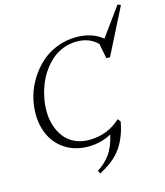

<svg xmlns="http://www.w3.org/2000/svg" viewBox="-146 -958 1092 1267"><g transform="rotate(-15 399.5 -324.5)"><path d="M68.8 -291Q68.8 -351.1 85.9 -411.1Q103 -471.2 137 -524.9Q170.9 -578.6 217 -620.4Q263.2 -662.1 325.7 -686.5Q388.2 -710.9 458 -710.9Q565.9 -710.9 636.2 -652.8L777.8 -848.1L798.8 -838.9L640.1 -524.9H615.2L595.2 -627Q541.5 -682.1 454.1 -682.1Q405.8 -682.1 362.1 -665.5Q318.4 -648.9 284.9 -620.1Q251.5 -591.3 224.1 -553Q196.8 -514.6 179.2 -470.9Q161.6 -427.2 152.3 -380.9Q143.1 -334.5 143.1 -289.1Q143.1 -236.8 157.5 -191.2Q171.9 -145.5 199 -109.9Q226.1 -74.2 269.5 -53.7Q313 -33.2 367.2 -33.2Q493.2 -33.2 583 -117.2L598.1 -97.2Q581.1 2.4 531.5 75Q481.9 147.5 378.9 199.2L369.1 178.2Q422.4 144.5 456.3 97.7Q490.2 50.8 509.8 -32.2Q435.5 7.8 352.1 7.8Q264.6 7.8 199.5 -32.2Q134.3 -72.3 101.6 -139.4Q68.8 -206.5 68.8 -291Z"/></g></svg>

Font: Dihjauti S
Style: Italic
Weight: 400
Italic angle: -9°
Designer: T. Christopher White
Version: Version 3.0.0